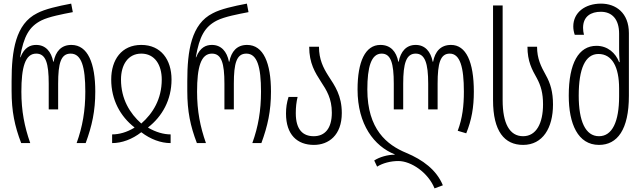

<svg xmlns="http://www.w3.org/2000/svg" viewBox="-20 -790 3554 1060"><path d="M97 0H147C115 -91 98 -177 98 -284C98 -419 119 -494 180 -494C233 -494 249 -441 249 -328V-186H301V-328C301 -441 316 -494 370 -494C430 -494 451 -421 451 -284C451 -180 436 -91 403 0H453C488 -95 506 -177 506 -284C506 -441 465 -542 374 -542C318 -542 287 -506 276 -449H274C263 -506 231 -542 180 -542C149 -542 115 -530 93 -474H91C111 -590 141 -643 208 -677C250 -698 325 -712 382 -723L373 -770C299 -756 228 -740 185 -717C66 -658 44 -510 44 -342V-288C44 -175 61 -94 97 0Z M599 0C653 0 710 -21 760 -60C811 -21 868 0 922 0V-48C884 -48 841 -60 798 -85V-87C875 -147 927 -238 927 -351C927 -460 869 -542 760 -542C651 -542 594 -460 594 -351C594 -238 645 -147 722 -87V-85C679 -59 637 -48 599 -48ZM760 -108C697 -164 648 -243 648 -351C648 -431 686 -494 760 -494C835 -494 873 -431 873 -351C873 -243 824 -164 760 -108Z M1067 0H1117C1085 -91 1068 -177 1068 -284C1068 -419 1089 -494 1150 -494C1203 -494 1219 -441 1219 -328V-186H1271V-328C1271 -441 1286 -494 1340 -494C1400 -494 1421 -421 1421 -284C1421 -180 1406 -91 1373 0H1423C1458 -95 1476 -177 1476 -284C1476 -441 1435 -542 1344 -542C1288 -542 1257 -506 1246 -449H1244C1233 -506 1201 -542 1150 -542C1119 -542 1085 -530 1063 -474H1061C1081 -590 1111 -643 1178 -677C1220 -698 1295 -712 1352 -723L1343 -770C1269 -756 1198 -740 1155 -717C1036 -658 1014 -510 1014 -342V-288C1014 -175 1031 -94 1067 0Z M1713 10C1794 10 1867 -43 1867 -166C1867 -262 1829 -316 1793 -371C1765 -415 1741 -462 1741 -532H1687C1687 -440 1720 -389 1752 -339C1783 -292 1812 -246 1812 -168C1812 -80 1773 -38 1712 -38C1654 -38 1613 -72 1613 -165C1613 -199 1616 -225 1623 -255H1573C1563 -223 1559 -196 1559 -163C1559 -46 1621 10 1713 10Z M2379 250 2425 233C2390 148 2314 92 2223 54C2116 10 2008 -76 2008 -296C2008 -419 2029 -494 2087 -494C2138 -494 2154 -441 2154 -328V-186H2206V-328C2206 -441 2223 -494 2275 -494C2326 -494 2344 -441 2344 -328V-186H2396V-328C2396 -441 2411 -494 2463 -494C2520 -494 2541 -419 2541 -284C2541 -206 2533 -137 2507 -68L2554 -54C2584 -128 2596 -198 2596 -284C2596 -449 2553 -542 2470 -542C2413 -542 2382 -506 2371 -449H2369C2358 -506 2326 -542 2275 -542C2223 -542 2192 -506 2181 -449H2179C2168 -506 2136 -542 2080 -542C1996 -542 1954 -449 1954 -296C1954 -102 2046 17 2159 62V64C2120 64 2075 77 2046 96L2062 130C2092 111 2136 99 2179 99C2250 99 2344 163 2379 250Z M2868 10C2976 10 3033 -83 3033 -213C3033 -282 3019 -330 2993 -376C2967 -423 2945 -466 2945 -532H2892C2892 -451 2917 -406 2944 -358C2966 -317 2978 -276 2978 -214C2978 -110 2941 -38 2868 -38C2793 -38 2755 -109 2755 -237V-760H2702V-237C2702 -65 2765 10 2868 10Z M3287 10C3388 10 3452 -74 3452 -261V-607C3452 -719 3380 -770 3298 -770C3210 -770 3145 -721 3145 -644C3145 -628 3148 -613 3153 -598H3204C3201 -610 3199 -623 3199 -636C3199 -701 3244 -725 3297 -725C3359 -725 3398 -684 3398 -604V-518C3398 -496 3399 -474 3401 -447H3398C3379 -497 3335 -537 3273 -537C3175 -537 3120 -442 3120 -262C3120 -107 3170 10 3287 10ZM3287 -38C3212 -38 3175 -121 3175 -262C3175 -411 3211 -492 3284 -492C3359 -492 3398 -421 3398 -301V-258C3398 -118 3360 -38 3287 -38Z"/></svg>

Font: Noto Sans Georgian ExtraCondensed Light
Style: Regular
Weight: 300
Width: 2
Designer: Monotype Design Team, Akaki Razmadze
Foundry: Google LLC
Version: Version 2.005